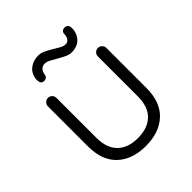

<svg xmlns="http://www.w3.org/2000/svg" viewBox="-194 -824 957 957"><g transform="rotate(-45 284.5 -345.5)"><path d="M460.5 -508Q473.8 -508 482.1 -499.1Q490.5 -490.2 490.5 -477.8V-196Q490.5 -96.8 434.9 -44.9Q379.2 7 284 7Q189.5 7 134 -44.9Q78.5 -96.8 78.5 -196V-477.8Q78.5 -490.2 87.2 -499.1Q96 -508 108.5 -508Q121.8 -508 130.1 -499.1Q138.5 -490.2 138.5 -477.8V-196Q138.5 -123.8 177.1 -86.4Q215.8 -49 284 -49Q353.2 -49 391.9 -86.4Q430.5 -123.8 430.5 -196V-477.8Q430.5 -490.2 438.9 -499.1Q447.2 -508 460.5 -508ZM156.2 -581Q140.2 -581 135.4 -592.2Q130.5 -603.5 133.5 -624.2Q140.2 -657 165 -674.5Q189.8 -692 223.5 -692Q242 -692 260.4 -683.1Q278.8 -674.2 296.6 -663.2Q314.5 -652.2 330.4 -643.4Q346.2 -634.5 359.2 -634.5Q373.2 -634.5 381.5 -644.5Q389.8 -654.5 391.2 -672Q390.2 -683.8 397 -690.8Q403.8 -697.8 414.2 -697.8Q431.2 -697.8 436 -686.2Q440.8 -674.8 438.5 -655.8Q434.8 -633.5 423.4 -617.4Q412 -601.2 394.1 -592.9Q376.2 -584.5 352.2 -584.5Q336.5 -584.5 318.4 -593Q300.2 -601.5 281.9 -612.5Q263.5 -623.5 247 -632Q230.5 -640.5 217.2 -640.5Q203.5 -640.5 193.6 -632Q183.8 -623.5 179.2 -603.8Q179.5 -593 172.4 -587Q165.2 -581 156.2 -581Z"/></g></svg>

Font: Quicksand Variable Light
Style: Regular
Weight: 300
Designer: Andrew Paglinawan
Foundry: Andrew Paglinawan
Version: Version 3.004